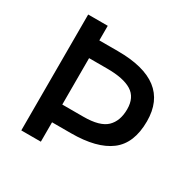

<svg xmlns="http://www.w3.org/2000/svg" viewBox="-156 -851 998 1003"><g transform="rotate(30 343.0 -349.5)"><path d="M642 -369Q642 -236 563 -176.5Q484 -117 329 -117H215V0H97V-699H215V-611H327Q642 -611 642 -369ZM325 -504H215V-224H342Q441 -224 481 -262.5Q521 -301 521 -372Q521 -443 472 -473.5Q423 -504 325 -504Z"/></g></svg>

Font: Montreal
Style: Regular
Weight: 400
Designer: Julieta Ulanovsky, usr_local_share
Foundry: Julieta Ulanovsky, usr_local_share
Version: Version 2.001